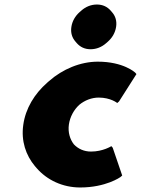

<svg xmlns="http://www.w3.org/2000/svg" viewBox="-20 -808 624 850"><path d="M513 -24 521 -31 479 -154 473 -161C473 -161 436 -137 383 -137C352 -137 326 -149 307 -169C290 -191 280 -222 285 -257C290 -291 307 -322 331 -344C355 -364 386 -376 417 -376C470 -376 499 -352 499 -352L507 -359L584 -480L578 -487C578 -487 527 -535 413 -535C336 -535 257 -502 197 -449L189 -442C133 -393 93 -328 83 -255C73 -184 94 -121 135 -72L136 -71L142 -64C188 -11 257 22 335 22C449 22 513 -24 513 -24ZM409 -788C383 -788 359 -778 340 -761L332 -754C313 -737 300 -715 296 -689C292 -663 299 -641 314 -624L320 -617C335 -600 355 -590 381 -590C407 -590 431 -600 450 -617L458 -624C477 -641 490 -663 494 -689C498 -715 491 -737 476 -754L470 -761C455 -778 435 -788 409 -788Z"/></svg>

Font: Hussar Woodtype
Style: BlkObl
Weight: 900
Foundry: Cannot Into Space Fonts
Version: Version 1.07